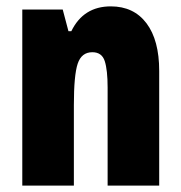

<svg xmlns="http://www.w3.org/2000/svg" viewBox="-20 -583 569 603"><path d="M328 -563Q400 -563 440 -510Q480 -457 480 -360V0H318V-308Q318 -363 309 -391Q300 -419 270 -419Q236 -419 224 -383Q212 -347 212 -253V0H50V-553H177L195 -485H204Q242 -563 328 -563Z"/></svg>

Font: Noto Sans Lao UI ExtCond Blk
Style: Regular
Weight: 900
Width: 2
Designer: Monotype Design Team
Foundry: Monotype Imaging Inc.
Version: Version 2.000; ttfautohint (v1.8.4.7-5d5b)